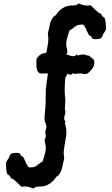

<svg xmlns="http://www.w3.org/2000/svg" viewBox="-20 -867 646 1107"><path d="M523.9 -504.9Q523.9 -494.6 518.6 -483.2Q513.2 -471.7 505.1 -462.2Q497.1 -452.6 488.3 -446.3Q479.5 -439.9 472.2 -439.9Q464.4 -439.9 457 -441.9Q449.7 -443.8 441.9 -443.8Q433.6 -443.8 426 -442.4Q418.5 -440.9 410.2 -440.9Q407.7 -440.9 404.8 -442.4Q401.9 -443.8 398.9 -443.8Q394.5 -443.8 393.6 -439.9Q392.6 -436 390.1 -436Q385.3 -436 379.6 -438.2Q374 -440.4 368.2 -441.9Q366.7 -434.6 362.1 -428.5Q357.4 -422.4 356 -415Q353 -374.5 353 -351.1Q353 -336.9 353.5 -327.6Q354 -318.4 354.7 -311.8Q355.5 -305.2 356.2 -300.3Q356.9 -295.4 356.9 -291Q356.9 -277.3 355.5 -264.4Q354 -251.5 354 -237.8Q354 -233.9 355.5 -231.4Q356.9 -229 356.9 -225.1Q356.9 -214.4 353.5 -203.9Q350.1 -193.4 350.1 -183.1Q350.1 -178.2 353.5 -173.1Q356.9 -168 356.9 -164.1Q356.9 -160.2 354 -160.2Q356.9 -147.9 359.9 -132.6Q362.8 -117.2 362.8 -105Q362.8 -92.3 360.4 -77.1Q357.9 -62 355 -45.7Q352.1 -29.3 349.6 -12.5Q347.2 4.4 347.2 20Q347.2 25.4 348.6 30.5Q350.1 35.6 350.1 41Q350.1 48.3 347.9 56.4Q345.7 64.5 344.2 71.8Q341.3 84.5 339.6 93.8Q337.9 103 335.4 111.1Q333 119.1 328.4 127.2Q323.7 135.3 314.9 146Q306.2 148.9 299.6 159.2Q293 169.4 281.7 180.4Q270.5 191.4 251.7 200.2Q232.9 209 200.2 209Q191.9 209 185.5 211.4Q179.2 213.9 172.9 220.2Q161.1 215.3 148.9 211.7Q136.7 208 124 208Q118.7 208 114 208.5Q109.4 209 105 210Q96.7 204.1 89.6 196.5Q82.5 189 75.2 181.9Q67.9 174.8 59.6 168.7Q51.3 162.6 41 159.2Q41 152.8 38.6 149.7Q36.1 146.5 32.7 144.3Q29.3 142.1 26.1 139.6Q22.9 137.2 21 132.8Q18.6 127.9 17.6 120.4Q16.6 112.8 15.9 104.7Q15.1 96.7 15.1 88.9Q15.1 81.1 15.1 75.2Q15.1 69.3 17.6 64.5Q20 59.6 23.2 54.9Q26.4 50.3 29.5 45.9Q32.7 41.5 34.2 36.1Q38.6 22 47.4 18.1Q56.2 14.2 73.2 14.2Q79.6 14.2 83.7 14.6Q87.9 15.1 91.3 16.8Q94.7 18.6 97.2 22.5Q99.6 26.4 102.1 33.2H105Q110.8 33.2 115 40.8Q119.1 48.3 123.8 58.8Q128.4 69.3 133.8 80.3Q139.2 91.3 147 98.1H158.2Q170.4 98.1 178.7 94.7Q187 91.3 194.1 86.2Q201.2 81.1 208.3 75.2Q215.3 69.3 225.1 64.9Q231 44.4 237.5 24.7Q244.1 4.9 244.1 -17.1Q244.1 -27.3 241 -37.4Q237.8 -47.4 237.8 -57.1Q237.8 -64 241 -70.1Q244.1 -76.2 244.1 -83Q244.1 -87.4 242.7 -91.8Q241.2 -96.2 241.2 -100.1Q241.2 -109.9 244.1 -119.1Q247.1 -128.4 247.1 -138.2Q247.1 -148.4 241.9 -158Q236.8 -167.5 236.8 -178.2Q236.8 -189.9 237.5 -200.9Q238.3 -211.9 239.5 -223.4Q240.7 -234.9 241.7 -247.1Q242.7 -259.3 243.2 -273.9L244.1 -351.1Q247.6 -378.9 249.8 -395.8Q252 -412.6 253.4 -422.1Q254.9 -431.6 255.4 -435.8Q255.9 -439.9 255.9 -442.9Q252 -443.8 248.5 -443.8Q245.1 -443.8 241.2 -443.8Q235.8 -443.8 231.2 -443.4Q226.6 -442.9 222.2 -442.9Q208.5 -442.9 201.9 -449.7Q195.3 -456.5 192.6 -466.8Q189.9 -477.1 189.9 -488.8Q189.9 -500.5 189.9 -509.8V-525.9Q201.2 -545.4 215.8 -553.5Q230.5 -561.5 247.1 -563Q251 -583.5 254.9 -605Q258.8 -626.5 258.8 -647Q258.8 -652.3 257.3 -657.5Q255.9 -662.6 255.9 -668Q255.9 -675.8 258.1 -683.6Q260.3 -691.4 262.2 -699.2Q264.6 -711.9 266.4 -720.9Q268.1 -730 270.5 -738Q272.9 -746.1 277.6 -754.2Q282.2 -762.2 291 -772.9Q299.8 -775.9 306.4 -786.1Q313 -796.4 324.2 -807.4Q335.4 -818.4 354.2 -827.1Q373 -835.9 405.8 -835.9Q414.1 -835.9 420.4 -838.4Q426.8 -840.8 433.1 -847.2Q445.3 -842.3 457.3 -838.6Q469.2 -835 481.9 -835Q487.3 -835 491.9 -835.4Q496.6 -835.9 501 -836.9Q509.3 -831.1 516.4 -823.5Q523.4 -815.9 530.8 -808.8Q538.1 -801.8 546.4 -795.7Q554.7 -789.6 564.9 -786.1Q564.9 -779.8 567.4 -776.6Q569.8 -773.4 573 -771.2Q576.2 -769 579.6 -766.6Q583 -764.2 585 -759.8Q586.9 -754.4 587.9 -746.6Q588.9 -738.8 589.6 -730.7Q590.3 -722.7 590.6 -714.8Q590.8 -707 590.8 -702.1Q590.8 -696.3 588.4 -691.4Q585.9 -686.5 582.8 -681.9Q579.6 -677.2 576.4 -672.6Q573.2 -668 571.8 -663.1Q567.4 -648.9 558.6 -645Q549.8 -641.1 533.2 -641.1Q526.9 -641.1 522.5 -641.6Q518.1 -642.1 514.9 -643.8Q511.7 -645.5 509.3 -649.4Q506.8 -653.3 503.9 -660.2H501Q495.1 -660.2 491 -667.7Q486.8 -675.3 482.2 -685.8Q477.5 -696.3 472.2 -707.3Q466.8 -718.3 459 -725.1H448.2Q435.5 -725.1 427.2 -721.7Q418.9 -718.3 411.9 -713.1Q404.8 -708 397.7 -702.1Q390.6 -696.3 380.9 -691.9Q375 -671.4 368.4 -651.6Q361.8 -631.8 361.8 -609.9Q361.8 -599.6 365 -589.6Q368.2 -579.6 368.2 -569.8Q368.2 -565.4 366.5 -561.3Q364.7 -557.1 362.8 -553.2Q372.6 -550.8 382.1 -546.9Q391.6 -543 401.9 -543Q408.2 -543 411.9 -544.2Q415.5 -545.4 419.9 -553.2Q422.4 -553.2 423.3 -550.5Q424.3 -547.9 426.8 -547.9Q434.6 -547.9 442.6 -550.5Q450.7 -553.2 459 -553.2Q468.3 -553.2 476.3 -549.6Q484.4 -545.9 494.1 -545.9L502 -538.1Q509.8 -532.7 516.8 -526.6Q523.9 -520.5 523.9 -504.9Z"/></svg>

Font: Margarine
Style: Regular
Weight: 400
Designer: Astigmatic (AOETI)
Foundry: Astigmatic (AOETI)
Version: Version 1.000